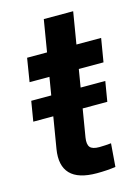

<svg xmlns="http://www.w3.org/2000/svg" viewBox="-105 -726 577 789"><g transform="rotate(-15 184.0 -331.0)"><path d="M338.9 -354 324.7 -269H9.8L23.9 -354ZM368.2 -529.3 351.6 -429.7H37.1L53.2 -529.3ZM160.6 -665H285.6L200.2 -150.4Q195.8 -122.1 205.8 -109.9Q215.8 -97.7 245.1 -97.7Q255.4 -97.7 270.5 -98.6Q285.6 -99.6 295.4 -100.6L287.6 -2Q271 0.5 249.8 2Q228.5 3.4 208 3.4Q128.9 3.4 95.2 -31.7Q61.5 -66.9 72.8 -135.7Z"/></g></svg>

Font: Inter 24pt SemiBold
Style: Italic
Weight: 600
Italic angle: -9.3988°
Designer: Rasmus Andersson
Foundry: rsms
Version: Version 4.001;git-66647c0bb